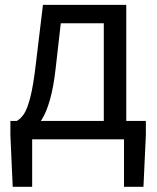

<svg xmlns="http://www.w3.org/2000/svg" viewBox="-20 -563 634 776"><path d="M110 0V192.1H31.4L22 -16.5V-74.3H569.5V-16.5L559.8 192.1H481.2V0ZM399.5 -27.6V-469H225.7L204.8 -285.3Q196.2 -210 182.1 -160.5Q168.1 -111 150.1 -81.9Q132.2 -52.8 111.6 -39.1Q91 -25.4 69.5 -20.8L48 -74.3Q63.8 -83 77 -102.5Q90.1 -122 102.2 -168.5Q114.4 -214.9 124.6 -302.5L153.6 -543.4H490.3V-27.6Z"/></svg>

Font: Noto Sans HK Thin
Style: Regular
Weight: 100
Designer: Ryoko NISHIZUKA 西塚涼子 (kana, bopomofo & ideographs); Paul D. Hunt (Latin, Greek & Cyrillic); Sandoll Communications 산돌커뮤니
Foundry: Adobe
Version: Version 2.004-H2;hotconv 1.0.118;makeotfexe 2.5.65603